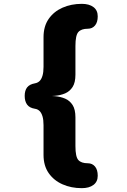

<svg xmlns="http://www.w3.org/2000/svg" viewBox="-20 -801 659 999"><path d="M437 48.5Q460 48.5 474.2 65.2Q488.5 82 488.5 113.5Q488.5 144.5 466.2 161.2Q444 178 405.5 178Q350.5 178 305.2 158Q260 138 233.2 99.5Q206.5 61 206.5 5V-149.5Q206.5 -178 201 -196Q195.5 -214 185.8 -223.5Q176 -233 162 -235Q133.5 -239.5 121 -256.8Q108.5 -274 108.5 -302Q108.5 -330 121 -346.2Q133.5 -362.5 162 -367.5Q176 -370 185.8 -379.2Q195.5 -388.5 201 -406.8Q206.5 -425 206.5 -453.5V-607.5Q206.5 -664 233.2 -702.5Q260 -741 305.2 -761Q350.5 -781 405.5 -781Q444 -781 466.2 -764.2Q488.5 -747.5 488.5 -716Q488.5 -685 474.2 -668.2Q460 -651.5 437 -651.5Q403 -651.5 387.8 -634.5Q372.5 -617.5 372.5 -562V-412.5Q372.5 -371.5 357.8 -348.5Q343 -325.5 319 -315.2Q295 -305 265.8 -302.5Q236.5 -300 207.5 -300V-303Q236.5 -303 265.8 -300.5Q295 -298 319 -287.8Q343 -277.5 357.8 -254.5Q372.5 -231.5 372.5 -190.5V-41Q372.5 15 387.8 31.8Q403 48.5 437 48.5Z"/></svg>

Font: Sono Monospace ExtraBold
Style: Regular
Weight: 800
Version: Version 2.112